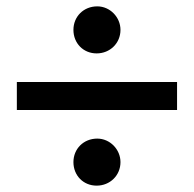

<svg xmlns="http://www.w3.org/2000/svg" viewBox="-20 -555 610 604"><path d="M359 -461C359 -501 326 -535 286 -535C243 -535 211 -503 211 -461C211 -419 242 -387 284 -387C326 -387 359 -419 359 -461ZM537 -209V-297H33V-209ZM359 -45C359 -85 326 -119 286 -119C243 -119 211 -87 211 -45C211 -3 242 29 284 29C326 29 359 -3 359 -45Z"/></svg>

Font: STIXGeneral
Style: Bold Italic
Weight: 700
Italic angle: -16.33°
Designer: MicroPress Inc., with final additions and corrections provided by Coen Hoffman, Elsevier (retired)
Version: Version 1.1.0